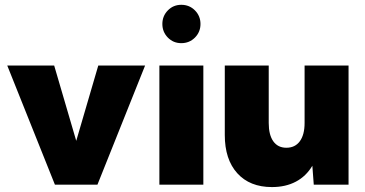

<svg xmlns="http://www.w3.org/2000/svg" viewBox="-20 -757 1498 787"><path d="M574.7 -488.3 379.4 0H205.1L9.8 -488.3H202.1L292.5 -179.7L382.8 -488.3Z M723.1 -580.1Q690.4 -580.1 668 -603Q645.5 -626 645.5 -658.7Q645.5 -691.4 668 -714.4Q690.4 -737.3 723.1 -737.3Q756.3 -737.3 779.1 -714.4Q801.8 -691.4 801.8 -658.7Q801.8 -626 779.1 -603Q756.3 -580.1 723.1 -580.1ZM813.5 0H633.3V-488.3H813.5Z M1408.7 0H1266.1L1260.3 -77.6Q1234.9 -34.7 1192.9 -12.5Q1150.9 9.8 1094.7 9.8Q1003.9 9.8 952.6 -46.9Q901.4 -103.5 901.4 -203.6V-488.3H1081.5V-252.9Q1081.5 -204.1 1100.3 -177.7Q1119.1 -151.4 1153.8 -151.4Q1189.5 -151.4 1209 -178Q1228.5 -204.6 1228.5 -252.9V-488.3H1408.7Z"/></svg>

Font: Kumbh Sans Black
Style: Regular
Weight: 900
Version: Version 1.005